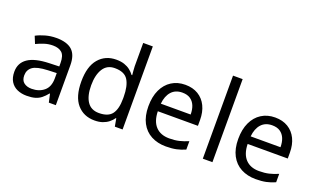

<svg xmlns="http://www.w3.org/2000/svg" viewBox="-80 -1201 2722 1651"><g transform="rotate(20 1281.0 -375.0)"><path d="M288 -545Q386 -545 433 -502Q480 -459 480 -365V0H416L399 -76H395Q372 -47 347.5 -27.5Q323 -8 291.5 1Q260 10 215 10Q167 10 128.5 -7Q90 -24 68 -59.5Q46 -95 46 -149Q46 -229 109 -272.5Q172 -316 303 -320L394 -323V-355Q394 -422 365 -448Q336 -474 283 -474Q241 -474 203 -461.5Q165 -449 132 -433L105 -499Q140 -518 188 -531.5Q236 -545 288 -545ZM314 -259Q214 -255 175.5 -227Q137 -199 137 -148Q137 -103 164.5 -82Q192 -61 235 -61Q303 -61 348 -98.5Q393 -136 393 -214V-262Z M836 10Q736 10 676 -59.5Q616 -129 616 -267Q616 -405 676.5 -475.5Q737 -546 837 -546Q879 -546 910 -535.5Q941 -525 964 -507Q987 -489 1003 -467H1009Q1008 -480 1005.5 -505.5Q1003 -531 1003 -546V-760H1091V0H1020L1007 -72H1003Q987 -49 964 -30.5Q941 -12 909.5 -1Q878 10 836 10ZM850 -63Q935 -63 969.5 -109.5Q1004 -156 1004 -250V-266Q1004 -366 971 -419.5Q938 -473 849 -473Q778 -473 742.5 -416.5Q707 -360 707 -265Q707 -169 742.5 -116Q778 -63 850 -63Z M1468 -546Q1537 -546 1586.5 -516Q1636 -486 1662.5 -431.5Q1689 -377 1689 -304V-251H1322Q1324 -160 1368.5 -112.5Q1413 -65 1493 -65Q1544 -65 1583.5 -74.5Q1623 -84 1665 -102V-25Q1624 -7 1584 1.5Q1544 10 1489 10Q1413 10 1354.5 -21Q1296 -52 1263.5 -113.5Q1231 -175 1231 -264Q1231 -352 1260.5 -415Q1290 -478 1343.5 -512Q1397 -546 1468 -546ZM1467 -474Q1404 -474 1367.5 -433.5Q1331 -393 1324 -321H1597Q1597 -367 1583 -401Q1569 -435 1540.5 -454.5Q1512 -474 1467 -474Z M1913 0H1825V-760H1913Z M2290 -546Q2359 -546 2408.5 -516Q2458 -486 2484.5 -431.5Q2511 -377 2511 -304V-251H2144Q2146 -160 2190.5 -112.5Q2235 -65 2315 -65Q2366 -65 2405.5 -74.5Q2445 -84 2487 -102V-25Q2446 -7 2406 1.5Q2366 10 2311 10Q2235 10 2176.5 -21Q2118 -52 2085.5 -113.5Q2053 -175 2053 -264Q2053 -352 2082.5 -415Q2112 -478 2165.5 -512Q2219 -546 2290 -546ZM2289 -474Q2226 -474 2189.5 -433.5Q2153 -393 2146 -321H2419Q2419 -367 2405 -401Q2391 -435 2362.5 -454.5Q2334 -474 2289 -474Z"/></g></svg>

Font: Noto Sans Hebrew
Style: Regular
Weight: 400
Designer: Monotype Design Team
Foundry: Monotype Imaging Inc.
Version: Version 2.003